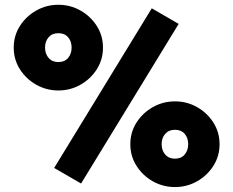

<svg xmlns="http://www.w3.org/2000/svg" viewBox="-20 -757 962 792"><path d="M165.8 -560.6Q165.8 -586.4 180.5 -603.3Q195.3 -620.1 220.8 -620.1Q246.6 -620.1 261 -603.3Q275.4 -586.4 275.4 -560.6Q275.4 -535.2 261 -518.1Q246.6 -501 220.8 -501Q195.3 -501 180.5 -518.1Q165.8 -535.2 165.8 -560.6ZM36.6 -560.6Q36.6 -511.5 62.1 -471.3Q87.6 -431.2 129.6 -407.5Q171.6 -383.8 220.8 -383.8Q270 -383.8 311.9 -407.5Q353.8 -431.2 379.3 -471.3Q404.8 -511.4 404.8 -560.6Q404.8 -609.9 379.3 -649.9Q353.8 -689.9 311.9 -713.6Q270 -737.3 220.8 -737.3Q171.6 -737.3 129.6 -713.6Q87.6 -689.9 62.1 -649.9Q36.6 -609.8 36.6 -560.6ZM646.7 -162.2Q646.7 -188 661.5 -204.8Q676.3 -221.7 701.7 -221.7Q727.5 -221.7 741.9 -204.8Q756.3 -188 756.3 -162.2Q756.3 -136.7 741.9 -119.6Q727.5 -102.5 701.7 -102.5Q676.3 -102.5 661.5 -119.6Q646.7 -136.7 646.7 -162.2ZM517.6 -162.2Q517.6 -113 543.1 -72.9Q568.6 -32.7 610.6 -9Q652.6 14.6 701.8 14.6Q751 14.6 792.8 -9Q834.7 -32.7 860.2 -72.8Q885.7 -112.9 885.7 -162.2Q885.7 -211.4 860.2 -251.5Q834.7 -291.5 792.8 -315.2Q751 -338.9 701.8 -338.9Q652.6 -338.9 610.6 -315.2Q568.6 -291.5 543.1 -251.4Q517.6 -211.4 517.6 -162.2ZM717 -658.4 606 -722.7 203.4 -64.2 314.5 0Z"/></svg>

Font: Giphurs
Style: Regular
Weight: 400
Version: Version 2.010